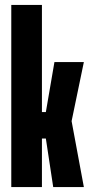

<svg xmlns="http://www.w3.org/2000/svg" viewBox="-20 -763 364 783"><path d="M26 0V-743H151V-306H167L202 -510H322L272 -269L322 0H197L167 -198H151V0Z"/></svg>

Font: Saira UltraCondensed Black
Style: Regular
Weight: 900
Width: 1
Designer: Hector Gatti with collaboration of the Omnibus-Type team
Foundry: Omnibus-Type
Version: Version 1.101